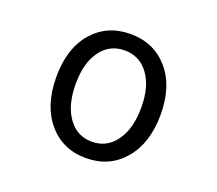

<svg xmlns="http://www.w3.org/2000/svg" viewBox="-126 -924 1252 1110"><g transform="rotate(20 500.0 -368.5)"><path d="M179.7 -371.1Q179.7 -546.9 268.1 -648.4Q356.4 -750 500 -750Q643.6 -750 732.4 -647.9Q821.3 -545.9 821.3 -371.1Q821.3 -195.3 732.4 -91.3Q643.6 12.7 500 12.7Q356.4 12.7 268.1 -91.3Q179.7 -195.3 179.7 -371.1ZM702.1 -371.1Q702.1 -500 647 -574.7Q591.8 -649.4 500 -649.4Q408.2 -649.4 353.5 -574.7Q298.8 -500 298.8 -371.1Q298.8 -241.2 353.5 -164.6Q408.2 -87.9 500 -87.9Q591.8 -87.9 647 -164.6Q702.1 -241.2 702.1 -371.1Z"/></g></svg>

Font: Gen Jyuu Gothic L Monospace Medium
Style: Regular
Weight: 500
Designer: [Source Han Sans]
Ryoko NISHIZUKA  (kana & ideographs); Paul D. Hunt (Latin, Greek & Cyrillic); Wenlong ZHANG  (bopomofo
Version: Version 1.002.20150607